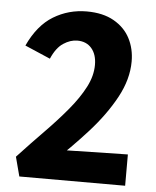

<svg xmlns="http://www.w3.org/2000/svg" viewBox="-50 -710 610 752"><g transform="rotate(5 255.0 -333.5)"><path d="M34 -76Q86 -132 136 -183Q186 -234 225.5 -281.5Q265 -329 288 -373.5Q311 -418 311 -461Q311 -502 290.5 -526Q270 -550 234 -550Q207 -550 179.5 -532Q152 -514 133 -470L33 -513Q71 -595 130.5 -631Q190 -667 261 -667Q325 -667 368 -642.5Q411 -618 432 -577.5Q453 -537 453 -487Q453 -417 414 -345Q375 -273 311 -202Q247 -131 172 -62L181 -117L470 -123V0H54Z"/></g></svg>

Font: Ysabeau Infant ExtraBold
Style: Regular
Weight: 800
Designer: Christian Thalmann (Catharsis Fonts)
Version: Version 2.001;gftools[0.9.30]; featfreeze: ss01,ss02,lnum